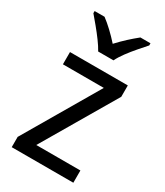

<svg xmlns="http://www.w3.org/2000/svg" viewBox="-191 -937 792 923"><g transform="rotate(30 204.5 -476.0)"><path d="M376 -93H34V-150L275 -561H48V-629H369V-566L131 -161H376ZM164 -699Q152 -721 132.5 -747.5Q113 -774 91.5 -800Q70 -826 52 -847V-859H107Q130 -842 156 -817.5Q182 -793 206 -766Q232 -794 256 -816Q280 -838 306 -859H362V-847Q345 -828 322.5 -802Q300 -776 280 -749Q260 -722 249 -699Z"/></g></svg>

Font: Noto Sans Telugu UI SemiCondensed
Style: Regular
Weight: 400
Width: 4
Designer: Jelle Bosma - Monotype Design Team
Foundry: Monotype Imaging Inc.
Version: Version 2.005; ttfautohint (v1.8.4.7-5d5b)